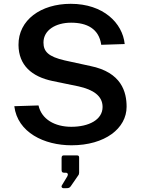

<svg xmlns="http://www.w3.org/2000/svg" viewBox="-20 -752 743 1007"><path d="M355 10C531 10 644 -79 644 -192C644 -269 618 -373 453 -406L320 -435C233 -455 208 -482 208 -529C208 -594 272 -633 353 -633C435 -633 499 -602 511 -517L634 -521C623 -631 522 -732 351 -732C194 -732 76 -647 77 -516C78 -410 146 -350 256 -327L392 -299C468 -282 518 -250 518 -191C518 -124 446 -87 354 -87C268 -87 198 -126 182 -199L55 -195C72 -57 212 10 355 10ZM312 235H327C340 235 345 233 351 225L393 164C393 162 395 158 395 154V74C395 67 392 63 384 63H314C307 63 303 67 303 77V139C303 150 306 154 318 154H326C335 154 339 163 333 173L304 221C300 227 305 235 312 235Z"/></svg>

Font: United Sans SemiBold
Style: Regular
Weight: 600
Designer: Pablo Impallari, Rodrigo Fuenzalida (Modified by Dan O. Williams)
Version: Version 1.000;PS 001.000;hotconv 1.0.88;makeotf.lib2.5.64775